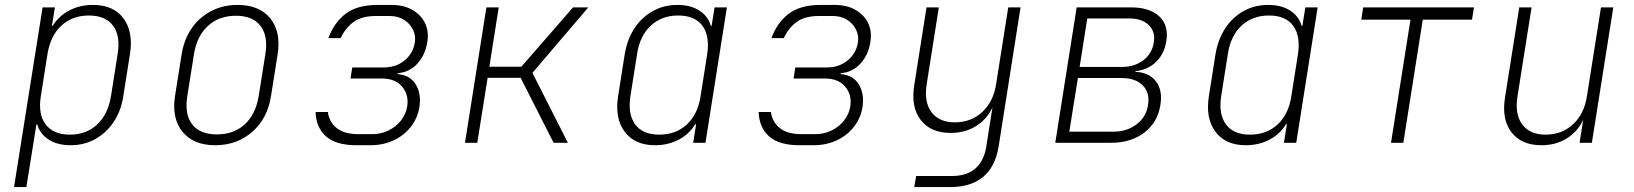

<svg xmlns="http://www.w3.org/2000/svg" viewBox="-20 -580 6640 780"><path d="M37 180 153 -550H203L191 -475H194Q219 -515 261.5 -537.5Q304 -560 358 -560Q441 -560 481.5 -505.5Q522 -451 508 -361L481 -190Q472 -130 442 -85Q412 -40 367 -15Q322 10 267 10Q214 10 178.5 -12.5Q143 -35 131 -75H128L116 0L87 180ZM264 -33Q331 -33 375 -74.5Q419 -116 431 -190L458 -361Q470 -435 439 -476Q408 -517 341 -517Q274 -517 229.5 -476Q185 -435 173 -361L146 -190Q134 -116 165.5 -74.5Q197 -33 264 -33Z M854 10Q766 10 721.5 -44.5Q677 -99 691 -190L718 -360Q728 -421 759 -465.5Q790 -510 838 -535Q886 -560 945 -560Q1034 -560 1078 -505.5Q1122 -451 1108 -360L1081 -190Q1067 -99 1005 -44.5Q943 10 854 10ZM861 -34Q930 -34 974.5 -75Q1019 -116 1031 -190L1058 -360Q1070 -434 1038 -475Q1006 -516 938 -516Q870 -516 825 -475Q780 -434 768 -360L741 -190Q729 -116 760.5 -75Q792 -34 861 -34Z M1428 10Q1345 10 1304.5 -26Q1264 -62 1262 -125H1312Q1317 -85 1347.5 -60Q1378 -35 1436 -35H1492Q1528 -35 1558.5 -50Q1589 -65 1609 -90.5Q1629 -116 1634 -146Q1642 -194 1614 -227.5Q1586 -261 1532 -261H1404L1411 -306H1539Q1589 -306 1623.5 -334.5Q1658 -363 1665 -406Q1670 -435 1657.5 -460Q1645 -485 1620.5 -500Q1596 -515 1563 -515H1507Q1449 -515 1416 -490.5Q1383 -466 1364 -425H1314Q1337 -488 1384 -524Q1431 -560 1514 -560H1570Q1620 -560 1655 -540Q1690 -520 1706.5 -486.5Q1723 -453 1716 -410Q1708 -357 1675.5 -321.5Q1643 -286 1596 -283L1595 -279Q1646 -275 1669 -237Q1692 -199 1684 -146Q1677 -101 1649.5 -65.5Q1622 -30 1579.5 -10Q1537 10 1484 10Z M1869 0 1956 -550H2006L1968 -309H2098L2308 -550H2370L2143 -284L2287 0H2229L2095 -264H1961L1919 0Z M2641 10Q2559 10 2518 -44.5Q2477 -99 2491 -189L2518 -360Q2528 -420 2557.5 -465Q2587 -510 2632 -535Q2677 -560 2732 -560Q2785 -560 2820.5 -537.5Q2856 -515 2868 -475H2871L2883 -550H2933L2846 0H2796L2808 -75H2804Q2780 -35 2737 -12.5Q2694 10 2641 10ZM2658 -33Q2726 -33 2770.5 -74.5Q2815 -116 2826 -189L2853 -360Q2864 -434 2833.5 -475.5Q2803 -517 2735 -517Q2668 -517 2623.5 -475.5Q2579 -434 2568 -360L2541 -189Q2530 -116 2560.5 -74.5Q2591 -33 2658 -33Z M3228 10Q3145 10 3104.5 -26Q3064 -62 3062 -125H3112Q3117 -85 3147.5 -60Q3178 -35 3236 -35H3292Q3328 -35 3358.5 -50Q3389 -65 3409 -90.5Q3429 -116 3434 -146Q3442 -194 3414 -227.5Q3386 -261 3332 -261H3204L3211 -306H3339Q3389 -306 3423.5 -334.5Q3458 -363 3465 -406Q3470 -435 3457.5 -460Q3445 -485 3420.5 -500Q3396 -515 3363 -515H3307Q3249 -515 3216 -490.5Q3183 -466 3164 -425H3114Q3137 -488 3184 -524Q3231 -560 3314 -560H3370Q3420 -560 3455 -540Q3490 -520 3506.5 -486.5Q3523 -453 3516 -410Q3508 -357 3475.5 -321.5Q3443 -286 3396 -283L3395 -279Q3446 -275 3469 -237Q3492 -199 3484 -146Q3477 -101 3449.5 -65.5Q3422 -30 3379.5 -10Q3337 10 3284 10Z M3694 180 3702 135H3847Q3967 135 3987 15L3997 -50L4012 -144Q3990 -96 3945.5 -68Q3901 -40 3842 -40Q3761 -40 3720.5 -92.5Q3680 -145 3694 -233L3744 -550H3794L3745 -240Q3733 -166 3764 -124.5Q3795 -83 3859 -83Q3925 -83 3970.5 -125Q4016 -167 4027 -240L4076 -550H4126L4037 15Q4010 180 3839 180Z M4267 0 4354 -550H4575Q4651 -550 4690 -513Q4729 -476 4718 -412Q4710 -361 4676.5 -328.5Q4643 -296 4593 -291V-288Q4648 -286 4676 -249.5Q4704 -213 4694 -153Q4683 -83 4629 -41.5Q4575 0 4495 0ZM4366 -308H4537Q4589 -308 4624.5 -335Q4660 -362 4667 -406Q4675 -450 4647.5 -477.5Q4620 -505 4568 -505H4397ZM4324 -45H4502Q4558 -45 4597.5 -75Q4637 -105 4644 -154Q4652 -203 4622.5 -233Q4593 -263 4537 -263H4359Z M5041 10Q4959 10 4918 -44.5Q4877 -99 4891 -189L4918 -360Q4928 -420 4957.5 -465Q4987 -510 5032 -535Q5077 -560 5132 -560Q5185 -560 5220.5 -537.5Q5256 -515 5268 -475H5271L5283 -550H5333L5246 0H5196L5208 -75H5204Q5180 -35 5137 -12.5Q5094 10 5041 10ZM5058 -33Q5126 -33 5170.5 -74.5Q5215 -116 5226 -189L5253 -360Q5264 -434 5233.5 -475.5Q5203 -517 5135 -517Q5068 -517 5023.5 -475.5Q4979 -434 4968 -360L4941 -189Q4930 -116 4960.5 -74.5Q4991 -33 5058 -33Z M5631 0 5710 -500H5510L5518 -550H5968L5960 -500H5760L5681 0Z M6242 10Q6161 10 6120.5 -42.5Q6080 -95 6094 -183L6152 -550H6202L6145 -190Q6133 -116 6164 -74.5Q6195 -33 6259 -33Q6325 -33 6370.5 -75Q6416 -117 6427 -190L6484 -550H6534L6447 0H6397L6412 -94Q6390 -46 6345.5 -18Q6301 10 6242 10Z"/></svg>

Font: NKDuy Mono Thin
Style: Italic
Weight: 100
Italic angle: -9°
Monospace: yes
Designer: NKDuy
Foundry: NKDuy
Version: Version 2.251; ttfautohint (v1.8.4.7-5d5b)